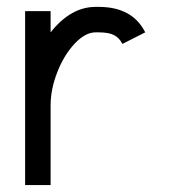

<svg xmlns="http://www.w3.org/2000/svg" viewBox="-20 -532 490 552"><path d="M125.5 0H52.2V-500H125.5V-439Q183.6 -512.2 254.9 -512.2H263.7Q360.8 -512.2 397.5 -439L332 -405.8Q323.2 -422.9 308.1 -430.9Q293 -439 263.7 -439H254.9Q225.1 -439 194.6 -406.5Q164.1 -374 144.8 -324.7Q125.5 -275.4 125.5 -229.5Z"/></svg>

Font: Anka/Coder Narrow
Style: Regular
Weight: 400
Width: 3
Monospace: yes
Version: Version 001.100